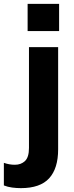

<svg xmlns="http://www.w3.org/2000/svg" viewBox="-87 -751 381 994"><path d="M56 -590V-731H219V-590ZM21 223Q-1 223 -24 220Q-47 217 -67 209V92Q-39 102 -10 102Q22 102 42.5 82.5Q63 63 63 15V-507H214V22Q214 121 167.5 172Q121 223 21 223Z"/></svg>

Font: Mulish ExtraBold
Style: Regular
Weight: 800
Designer: Vernon Adams
Foundry: Vernon Adams
Version: Version 3.603; ttfautohint (v1.8.3)